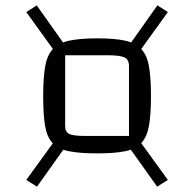

<svg xmlns="http://www.w3.org/2000/svg" viewBox="-20 -701 724 716"><path d="M343 -129Q278 -129 237.5 -137Q197 -145 176 -167.5Q155 -190 148 -232Q141 -274 141 -343Q141 -411 148.5 -453.5Q156 -496 177.5 -518.5Q199 -541 239 -549.5Q279 -558 343 -558Q407 -558 446 -549.5Q485 -541 506.5 -518.5Q528 -496 535.5 -453.5Q543 -411 543 -343Q543 -274 535.5 -232Q528 -190 507 -167.5Q486 -145 446.5 -137Q407 -129 343 -129ZM118 -5 78 -30 191 -186 232 -165ZM300 -194H461V-455Q461 -479 444 -487Q427 -495 379 -495H223V-231Q223 -209 238 -201.5Q253 -194 300 -194ZM492 -498 453 -520 567 -681 606 -656ZM566 -5 452 -165 493 -186 606 -30ZM192 -498 78 -656 117 -681 231 -520Z"/></svg>

Font: Changa ExtraLight
Style: Regular
Weight: 250
Designer: Eduardo Rodriguez Tunni
Foundry: Eduardo Rodriguez Tunni
Version: Version 3.002; ttfautohint (v1.8.2)